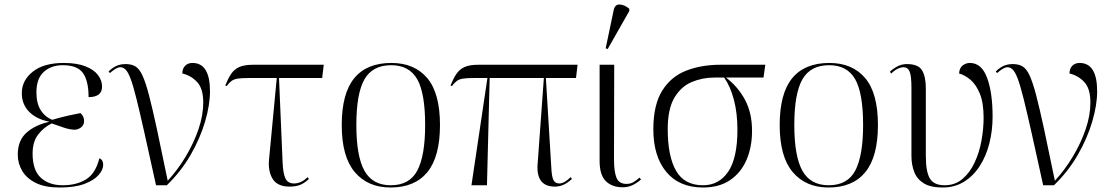

<svg xmlns="http://www.w3.org/2000/svg" viewBox="-20 -824 4955 854"><path d="M245 10Q181 10 140 -10Q99 -30 79 -63.5Q59 -97 59 -136Q59 -199 97.5 -233.5Q136 -268 198 -282V-283Q142 -294 109.5 -327Q77 -360 77 -410Q77 -466 125.5 -505Q174 -544 264 -544Q322 -544 360 -529Q398 -514 416 -490Q434 -466 434 -439Q434 -392 374 -392Q374 -463 349.5 -498.5Q325 -534 259 -534Q208 -534 175 -504.5Q142 -475 142 -413Q142 -365 160.5 -335Q179 -305 212 -291Q253 -303 284.5 -310Q316 -317 338 -321Q354 -307 354 -286Q354 -267 340 -257Q326 -247 311 -247Q289 -248 265 -256Q241 -264 210 -275Q175 -258 150 -226Q125 -194 125 -141Q125 -67 161.5 -33.5Q198 0 259 0Q320 0 362.5 -26Q405 -52 422 -120Q439 -113 439 -91Q439 -69 418.5 -45.5Q398 -22 355.5 -6Q313 10 245 10Z M674 0Q644 -137 623 -230.5Q602 -324 587.5 -382.5Q573 -441 561.5 -472Q550 -503 539 -514Q528 -525 515 -525Q498 -525 469 -499L463 -506Q479 -522 497 -530.5Q515 -539 539 -539Q565 -539 582.5 -528.5Q600 -518 614 -487.5Q628 -457 643 -399.5Q658 -342 678 -249.5Q698 -157 726 -20Q771 -69 806.5 -128.5Q842 -188 863 -249.5Q884 -311 884 -368Q884 -431 856 -460Q828 -489 791 -497Q791 -519 803.5 -531.5Q816 -544 836 -544Q914 -544 914 -418Q914 -357 892 -282.5Q870 -208 827.5 -134.5Q785 -61 722 0Z M1268 6Q1213 6 1192 -29.5Q1171 -65 1177 -118L1211 -477H1087Q1056 -477 1038.5 -474.5Q1021 -472 1010 -464Q999 -456 988 -441L982 -444Q994 -474 1007.5 -494.5Q1021 -515 1043.5 -525.5Q1066 -536 1106 -536H1420L1413 -477H1221L1237 -101Q1239 -53 1249.5 -30.5Q1260 -8 1288 -8Q1320 -8 1348 -36L1354 -28Q1334 -9 1314.5 -1.5Q1295 6 1268 6Z M1717 10Q1616 10 1558 -58.5Q1500 -127 1500 -268Q1500 -408 1555.5 -476Q1611 -544 1721 -544Q1823 -544 1880 -477Q1937 -410 1937 -268Q1937 -127 1881 -58.5Q1825 10 1717 10ZM1718 0Q1802 0 1836.5 -66Q1871 -132 1871 -268Q1871 -410 1835.5 -472Q1800 -534 1720 -534Q1637 -534 1601 -471Q1565 -408 1565 -268Q1565 -129 1601 -64.5Q1637 0 1718 0Z M2077 0 2148 -477H2089Q2058 -477 2040.5 -474.5Q2023 -472 2012 -464Q2001 -456 1990 -441L1984 -444Q1996 -474 2009.5 -494.5Q2023 -515 2045.5 -525.5Q2068 -536 2108 -536H2549L2542 -477H2408L2432 -81Q2434 -37 2442 -22.5Q2450 -8 2468 -8Q2490 -8 2518 -36L2524 -28Q2503 -9 2485 -1.5Q2467 6 2448 6Q2360 6 2372 -104L2399 -477H2158L2146 0Z M2750 9Q2702 9 2674.5 -18.5Q2647 -46 2647 -108V-536H2712L2711 -115Q2711 -61 2722 -33.5Q2733 -6 2767 -6Q2785 -6 2798.5 -14.5Q2812 -23 2825 -34L2831 -26Q2819 -14 2797.5 -2.5Q2776 9 2750 9ZM2683 -606 2674 -609 2709 -776Q2714 -805 2736 -804Q2758 -803 2779 -785V-775Z M3107 10Q3001 10 2943.5 -59.5Q2886 -129 2886 -249Q2886 -357 2925 -420Q2964 -483 3031.5 -509.5Q3099 -536 3184 -536H3384L3376 -479H3209Q3262 -439 3293.5 -380.5Q3325 -322 3325 -242Q3325 -170 3300.5 -113Q3276 -56 3227.5 -23Q3179 10 3107 10ZM3107 0Q3178 0 3219 -60.5Q3260 -121 3260 -247Q3260 -322 3244 -381.5Q3228 -441 3201 -479H3157Q3104 -479 3056.5 -459Q3009 -439 2979.5 -389Q2950 -339 2950 -250Q2950 -129 2987 -64.5Q3024 0 3107 0Z M3665 10Q3564 10 3506 -58.5Q3448 -127 3448 -268Q3448 -408 3503.5 -476Q3559 -544 3669 -544Q3771 -544 3828 -477Q3885 -410 3885 -268Q3885 -127 3829 -58.5Q3773 10 3665 10ZM3666 0Q3750 0 3784.5 -66Q3819 -132 3819 -268Q3819 -410 3783.5 -472Q3748 -534 3668 -534Q3585 -534 3549 -471Q3513 -408 3513 -268Q3513 -129 3549 -64.5Q3585 0 3666 0Z M4173 10Q4119 10 4089 -8.5Q4059 -27 4046.5 -59Q4034 -91 4034 -131V-433Q4034 -486 4026 -505.5Q4018 -525 3998 -525Q3989 -525 3975.5 -519.5Q3962 -514 3944 -497L3938 -505Q3953 -519 3972 -529Q3991 -539 4014 -539Q4064 -539 4081 -511.5Q4098 -484 4098 -431V-131Q4098 -60 4116 -30Q4134 0 4182 0Q4228 0 4261 -28Q4294 -56 4315 -101Q4336 -146 4345.5 -198.5Q4355 -251 4355 -300Q4355 -367 4338 -408Q4321 -449 4295.5 -470Q4270 -491 4246 -497Q4247 -521 4261.5 -532.5Q4276 -544 4294 -544Q4346 -544 4370.5 -478Q4395 -412 4395 -305Q4395 -243 4380.5 -186Q4366 -129 4337.5 -85Q4309 -41 4267.5 -15.5Q4226 10 4173 10Z M4620 0Q4590 -137 4569 -230.5Q4548 -324 4533.5 -382.5Q4519 -441 4507.5 -472Q4496 -503 4485 -514Q4474 -525 4461 -525Q4444 -525 4415 -499L4409 -506Q4425 -522 4443 -530.5Q4461 -539 4485 -539Q4511 -539 4528.5 -528.5Q4546 -518 4560 -487.5Q4574 -457 4589 -399.5Q4604 -342 4624 -249.5Q4644 -157 4672 -20Q4717 -69 4752.5 -128.5Q4788 -188 4809 -249.5Q4830 -311 4830 -368Q4830 -431 4802 -460Q4774 -489 4737 -497Q4737 -519 4749.5 -531.5Q4762 -544 4782 -544Q4860 -544 4860 -418Q4860 -357 4838 -282.5Q4816 -208 4773.5 -134.5Q4731 -61 4668 0Z"/></svg>

Font: Noto Serif Display Light
Style: Regular
Weight: 300
Designer: Monotype Design Team
Foundry: Monotype Imaging Inc.
Version: Version 2.009